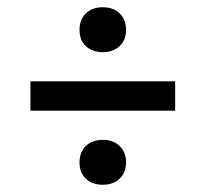

<svg xmlns="http://www.w3.org/2000/svg" viewBox="-20 -645 568 530"><path d="M199.5 -562.5Q199.5 -591 217 -608Q234.5 -625 264 -625Q293 -625 310.5 -607.8Q328 -590.5 328 -562.5Q328 -534.5 310.2 -517.8Q292.5 -501 264 -501Q235 -501 217.2 -517.5Q199.5 -534 199.5 -562.5ZM64 -339.5V-420.5H463.5V-339.5ZM199.5 -196.5Q199.5 -225 217 -242Q234.5 -259 264 -259Q293 -259 310.5 -241.8Q328 -224.5 328 -196.5Q328 -168.5 310.2 -151.8Q292.5 -135 264 -135Q235 -135 217.2 -151.5Q199.5 -168 199.5 -196.5Z"/></svg>

Font: Encode Sans Semi Condensed Medium
Style: Regular
Weight: 500
Width: 4
Designer: Multiple Designers
Foundry: Impallari Type
Version: Version 2.000